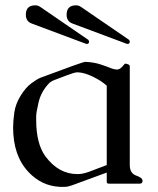

<svg xmlns="http://www.w3.org/2000/svg" viewBox="-20 -704 604 736"><path d="M309.6 -536.1 101.6 -613.8Q79.1 -622.1 79.1 -647.5Q79.1 -683.6 115.2 -683.6Q126 -683.6 134.8 -677.2L318.4 -551.3Q321.3 -547.9 321.3 -543.9Q321.3 -535.6 312.5 -535.6Q310.5 -535.6 309.6 -536.1ZM465.8 -536.1 257.8 -613.8Q235.4 -622.1 235.4 -647.5Q235.4 -683.6 271.5 -683.6Q282.2 -683.6 291 -677.2L474.6 -551.3Q477.5 -547.9 477.5 -543.9Q477.5 -535.6 468.8 -535.6Q466.8 -535.6 465.8 -536.1ZM276.4 -426.8Q266.1 -426.8 235.4 -415Q204.6 -403.3 189.7 -397.7Q174.8 -392.1 167.5 -384.3Q137.2 -352.1 127.9 -311.8Q118.7 -271.5 118.7 -259.8V-246.6Q118.7 -245.1 118.7 -244.1Q118.7 -152.8 154.3 -104.5Q204.6 -36.6 277.3 -36.6Q296.4 -36.6 319.6 -44.9Q342.8 -53.2 389.2 -71.3V-375.5Q369.1 -394 336.4 -409.9Q303.7 -425.8 278.3 -426.8ZM229 12.2H209Q139.6 8.8 89.4 -44.4Q30.3 -106.9 30.3 -214.8Q30.3 -240.2 34.9 -272.9Q39.6 -305.7 59.1 -337.2Q78.6 -368.7 99.4 -384Q120.1 -399.4 133.3 -405.3Q297.4 -466.8 306.2 -466.8H308.6Q339.8 -465.3 364 -457.5Q388.2 -449.7 402.8 -443.6Q417.5 -437.5 429.4 -437.5Q441.4 -437.5 455.6 -456.5Q458 -460 461.2 -460Q464.4 -460 470.9 -457.5Q477.5 -455.1 477.5 -449.2V-71.3Q477.5 -39.6 502 -31Q526.4 -22.5 526.4 -11.2Q526.4 0 516.1 0H397.5Q389.2 0 389.2 -6.3V-42.5L254.9 6.8Q239.3 12.2 229 12.2Z"/></svg>

Font: Caudex
Style: Regular
Weight: 400
Version: Version 1.04